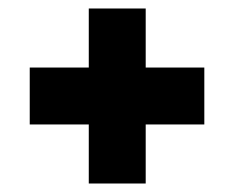

<svg xmlns="http://www.w3.org/2000/svg" viewBox="-20 -576 551 452"><path d="M50 -417H461V-283H50ZM189 -556H323V-144H189Z"/></svg>

Font: Pathway Extreme Condensed Black
Style: Regular
Weight: 900
Width: 3
Version: Version 1.001;gftools[0.9.26]